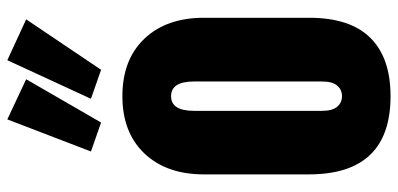

<svg xmlns="http://www.w3.org/2000/svg" viewBox="-308 -796 1112 537"><g transform="rotate(-90 248.5 -527.0)"><path d="M174.8 -800.8 93.8 -829.1 183.6 -1063 295.9 -1010.3ZM322.3 -800.8 241.2 -829.1 349.1 -1063 463.4 -1010.3ZM248.5 8.8Q29.8 8.8 29.8 -219.2V-513.2Q29.8 -618.2 88.4 -679.7Q147 -741.2 248.5 -741.2Q350.6 -741.2 409.2 -679.7Q467.8 -618.2 467.8 -513.2V-219.2Q467.8 -104.5 411.9 -47.9Q356 8.8 248.5 8.8ZM207.5 -541V-183.1Q207.5 -153.8 219 -140.4Q230.5 -127 248.5 -127Q266.6 -127 278.1 -140.4Q289.6 -153.8 289.6 -183.1V-541Q289.6 -605 248.5 -605Q207.5 -605 207.5 -541Z"/></g></svg>

Font: Anton
Style: Regular
Weight: 400
Foundry: vernon adams
Version: Version 1.000